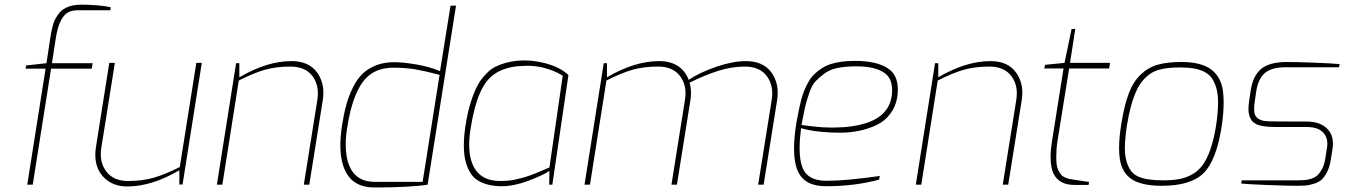

<svg xmlns="http://www.w3.org/2000/svg" viewBox="-20 -807 5884 839"><path d="M123 0H99.1L179.2 -506.8H91.8L94.2 -521L183.1 -530.8L198.7 -634.3Q203.1 -666 210.4 -693.8Q214.8 -710.9 220.2 -721.2Q237.3 -753.4 255.9 -766.1Q267.6 -773.9 285.2 -779.8Q306.2 -786.6 338.9 -786.6Q363.3 -786.6 396.5 -784.2Q441.4 -781.2 463.9 -774.9L461.9 -762.2H319.8Q294.9 -762.2 278.3 -753.4Q261.7 -744.1 250.5 -725.1Q239.3 -705.6 233.4 -684.6Q227.1 -663.1 222.2 -629.9L207 -530.8H384.8L380.9 -506.8H203.1Z M536.6 7.8Q486.3 7.8 451.7 -16.6Q396.5 -55.7 396.5 -130.4Q396.5 -146 398.9 -162.1L457.5 -532.2H481.9L422.9 -162.1Q420.4 -147 420.4 -132.8Q420.4 -90.3 443.8 -58.6Q475.1 -16.1 539.6 -16.1Q602.1 -16.1 651.4 -30.3Q700.7 -44.4 765.6 -77.1L837.9 -532.2H861.8L777.8 -1H763.7V-63Q643.1 7.8 536.6 7.8Z M1331.5 0H1307.6L1366.7 -370.1Q1369.1 -385.7 1369.1 -399.4Q1369.1 -441.9 1345.7 -474.1Q1314 -516.1 1249.5 -516.1Q1187.5 -516.1 1138.2 -502.4Q1088.9 -488.3 1023.4 -455.1L951.7 0H927.7L1011.7 -530.8H1025.9V-469.2Q1146.5 -540 1253.9 -540Q1329.6 -540 1365.7 -490.2Q1393.1 -451.7 1393.1 -402.3Q1393.1 -386.2 1390.6 -370.1Z M1826.7 -12.2 1900.9 -480Q1835 -497.1 1793 -504.4Q1751 -511.2 1698.7 -511.2Q1610.4 -511.2 1564.9 -448.2Q1519 -385.3 1498.5 -256.8Q1490.7 -214.8 1490.7 -176.8Q1490.7 -69.3 1546.9 -31.2Q1575.7 -12.2 1619.6 -12.2ZM1615.7 12.2Q1524.4 12.2 1489.3 -59.1Q1467.3 -104 1467.3 -171.9Q1467.3 -211.4 1474.6 -258.8Q1482.4 -309.6 1493.2 -348.6Q1503.9 -387.7 1522 -424.3Q1539.6 -460.4 1563.5 -483.9Q1587.4 -507.3 1623 -521.5Q1658.2 -535.2 1702.6 -535.2Q1741.7 -535.2 1801.8 -524.9Q1861.3 -514.2 1902.8 -496.1L1948.7 -782.2H1972.7L1848.6 0Q1769.5 12.2 1615.7 12.2Z M2165.5 -16.1Q2208 -16.1 2235.4 -23.4Q2246.1 -26.4 2264.2 -30.3Q2274.4 -32.7 2295.9 -40.5Q2304.7 -43.9 2312 -46.4Q2314 -47.4 2315.9 -47.9Q2324.2 -50.8 2327.6 -52.7Q2335.4 -55.7 2353 -63.5Q2378.9 -74.7 2380.9 -75.2L2439 -476.1Q2425.8 -484.4 2409.2 -492.2Q2347.2 -519.5 2287.1 -519.5Q2264.6 -519.5 2236.8 -517.1Q2176.8 -509.3 2139.2 -482.4Q2101.1 -455.6 2076.7 -398.9Q2051.8 -342.3 2036.6 -246.1Q2030.3 -207.5 2030.3 -174.3Q2030.3 -113.8 2051.8 -75.2Q2084.5 -16.1 2165.5 -16.1ZM2173.8 6.8Q2144 6.8 2120.1 1.5Q2095.7 -3.4 2073.7 -15.1Q2051.8 -26.9 2037.6 -48.3Q2023.4 -69.8 2015.1 -99.6Q2006.8 -130.4 2006.8 -171.9Q2006.8 -218.8 2017.6 -278.8Q2025.9 -326.2 2038.6 -364.7Q2050.8 -402.8 2064.5 -429.2Q2077.6 -455.1 2095.7 -475.1Q2113.3 -495.1 2128.9 -505.9Q2144.5 -516.6 2165.5 -524.4Q2215.3 -543 2271 -543Q2313 -543 2360.4 -531.2Q2427.2 -514.2 2463.9 -479L2393.6 0H2379.9L2380.9 -60.1Q2350.6 -40 2287.6 -16.6Q2224.6 6.8 2173.8 6.8Z M3316.9 0H3293L3352.1 -370.1Q3354.5 -385.7 3354.5 -399.4Q3354.5 -441.9 3331.1 -474.1Q3299.8 -516.1 3235.4 -516.1Q3177.7 -516.1 3119.1 -497.6Q3060.1 -479 2993.2 -445.8Q2999.5 -424.3 2999.5 -399.9Q2999.5 -385.3 2997.1 -370.1L2938 0H2914.1L2973.1 -370.1Q2975.6 -385.7 2975.6 -399.4Q2975.6 -441.9 2952.1 -474.1Q2920.4 -516.1 2856 -516.1Q2793.9 -516.1 2744.6 -502.4Q2695.3 -488.3 2629.9 -455.1L2558.1 0H2534.2L2618.2 -530.8H2632.3V-469.2Q2752.9 -540 2860.4 -540Q2909.7 -540 2942.9 -518.1Q2975.6 -495.6 2989.3 -458Q3036.1 -489.7 3109.4 -515.1Q3182.1 -540 3239.3 -540Q3314.9 -540 3351.1 -490.2Q3378.4 -451.7 3378.4 -402.3Q3378.4 -386.2 3376 -370.1Z M3612.3 -249.5 3638.2 -250Q3707 -251 3763.2 -268.6Q3793.9 -278.3 3816.9 -293.5Q3839.8 -308.1 3856.4 -332.5Q3878.4 -366.2 3878.4 -413.6Q3878.4 -464.4 3845.7 -487.8Q3805.2 -517.1 3721.7 -517.1Q3675.8 -517.1 3641.1 -510.3Q3606.9 -503.9 3582.5 -485.4Q3558.1 -467.3 3543.5 -451.7Q3528.3 -436 3516.6 -401.4Q3504.9 -367.2 3500 -347.2Q3495.1 -327.1 3486.3 -280.8L3482.4 -261.2Q3486.8 -259.8 3528.8 -254.9Q3574.2 -249.5 3612.3 -249.5ZM3588.4 6.8Q3494.1 6.8 3465.3 -61.5Q3449.7 -98.6 3449.7 -157.7Q3449.7 -209 3461.4 -277.8L3462.4 -282.7Q3472.2 -336.9 3481.4 -372.1Q3492.7 -414.6 3513.2 -449.7Q3523.9 -468.8 3537.1 -481.4Q3568.8 -512.7 3606 -525.9Q3653.3 -541 3713.4 -541Q3811.5 -541 3859.9 -508.3Q3903.3 -480 3903.3 -416Q3903.3 -354 3871.1 -311Q3847.2 -278.3 3812.5 -261.7Q3777.8 -244.6 3735.8 -235.8Q3693.8 -227.1 3653.3 -227.1Q3612.3 -227.1 3575.2 -230.5Q3538.1 -233.4 3514.2 -238.8Q3490.2 -243.7 3480.5 -247.1Q3474.1 -197.8 3474.1 -159.7Q3474.1 -105 3487.3 -72.8Q3509.3 -18.6 3586.4 -17.1H3593.8Q3678.2 -17.1 3824.7 -38.1L3821.3 -22Q3715.8 6.8 3588.4 6.8Z M4385.7 0H4361.8L4420.9 -370.1Q4423.3 -385.7 4423.3 -399.4Q4423.3 -441.9 4399.9 -474.1Q4368.2 -516.1 4303.7 -516.1Q4241.7 -516.1 4192.4 -502.4Q4143.1 -488.3 4077.6 -455.1L4005.9 0H3981.9L4065.9 -530.8H4080.1V-469.2Q4200.7 -540 4308.1 -540Q4383.8 -540 4419.9 -490.2Q4447.3 -451.7 4447.3 -402.3Q4447.3 -386.2 4444.8 -370.1Z M4736.8 1H4673.8Q4610.4 1 4585.4 -44.9Q4570.8 -72.8 4570.8 -120.1Q4570.8 -150.4 4576.7 -188L4627.4 -507.8H4543.5L4546.9 -523.9L4631.8 -532.2L4662.6 -680.2H4678.7L4655.8 -532.2H4830.6L4826.7 -507.8H4651.9L4600.6 -188Q4595.7 -156.2 4595.7 -121.1Q4595.7 -102.1 4597.2 -89.4Q4600.1 -63.5 4618.7 -41.5Q4624 -35.6 4635.7 -30.8Q4647 -25.9 4650.9 -25.4Q4652.8 -24.9 4656.7 -24.4Q4659.7 -23.9 4664.1 -23.4Q4664.6 -22.9 4665.3 -22.9Q4666 -22.9 4666.5 -22.9Q4732.4 -12.2 4738.8 -12.2Z M5062 -19Q5103 -19 5132.8 -24.4Q5162.1 -29.8 5189.5 -44.9Q5216.8 -60.1 5235.8 -86.4Q5275.4 -142.1 5293.9 -257.8Q5302.7 -314.9 5302.7 -360.4Q5302.7 -425.8 5274.9 -466.3Q5251 -499 5194.3 -508.3Q5170.4 -512.2 5138.2 -512.2Q5109.9 -512.2 5089.4 -510.3Q5037.6 -505.4 5007.3 -485.4Q4967.3 -458 4945.8 -409.7Q4918.9 -351.1 4904.3 -257.8Q4895.5 -200.7 4895.5 -158.7Q4895.5 -97.2 4922.9 -59.6Q4944.8 -29.8 5003.9 -22.5Q5027.8 -19 5062 -19ZM5057.1 4.9Q4970.2 4.9 4926.8 -22.9Q4883.3 -50.8 4873.5 -110.8Q4870.1 -133.3 4870.1 -160.2Q4870.1 -206.5 4879.9 -265.1Q4892.6 -346.7 4912.6 -398.9Q4932.6 -451.2 4965.3 -481.9Q4997.6 -512.7 5039.6 -524.4Q5081.1 -536.1 5143.1 -536.1Q5228 -536.1 5272 -503.9Q5315.9 -471.2 5324.2 -408.2Q5327.1 -385.7 5327.1 -358.4Q5327.1 -311 5317.9 -251Q5294.9 -105.5 5239.3 -50.3Q5183.1 4.9 5057.1 4.9Z M5644 4.9Q5606 4.9 5518.6 1.5Q5430.7 -2 5403.8 -4.9L5405.8 -19H5649.9Q5668.5 -19 5679.7 -20Q5690.4 -20.5 5708 -25.4Q5725.1 -30.8 5735.8 -40Q5746.6 -49.8 5756.8 -67.9Q5766.6 -85.9 5771 -112.8L5778.8 -162.1Q5780.3 -170.9 5780.3 -178.7Q5780.3 -207.5 5763.2 -226.6Q5740.7 -252 5689.9 -252H5559.1Q5502 -252 5475.6 -261.7Q5466.3 -265.6 5458 -272Q5443.4 -282.7 5438 -307.6Q5435.5 -317.4 5435.5 -330.6Q5435.5 -347.7 5439 -369.6Q5440.9 -380.9 5442.4 -392.6Q5443.8 -403.8 5445.8 -415Q5456.1 -478 5492.7 -507.3Q5528.8 -536.1 5604 -536.1Q5646 -536.1 5722.2 -533.2Q5797.9 -530.3 5834 -526.9L5831.1 -513.2H5599.6Q5537.6 -513.2 5508.3 -488.8Q5478.5 -463.9 5469.7 -409.2L5462.9 -362.8Q5460.4 -347.7 5460.4 -330.1Q5460.4 -322.8 5460.9 -317.4Q5464.8 -287.6 5500.5 -279.3Q5506.3 -277.8 5518.6 -277.3Q5521 -277.3 5522.9 -276.9Q5542.5 -275.9 5690.9 -275.9Q5749 -275.9 5780.3 -243.7Q5804.7 -218.8 5804.7 -179.2Q5804.7 -168.5 5802.7 -155.8L5794.9 -106.9Q5790 -75.7 5778.3 -53.7Q5766.6 -31.7 5753.4 -20.5Q5740.2 -9.3 5719.2 -3.4Q5698.2 2.9 5683.6 3.9Q5668.5 4.9 5644 4.9Z"/></svg>

Font: Squarion Thin
Style: Italic
Weight: 100
Designer: Natanael Gama
Version: Version 1.00;September 12, 2019;FontCreator 11.5.0.2425 64-b